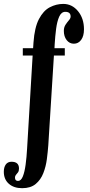

<svg xmlns="http://www.w3.org/2000/svg" viewBox="-84 -776 473 1006"><path d="M32 210Q-11.5 210 -37.8 186.8Q-64 163.5 -64 124Q-64 100.5 -53.8 86Q-43.5 71.5 -23.5 71.5Q15.5 71.5 15.5 107Q15.5 120 10.2 127.2Q5 134.5 -0.2 140Q-5.5 145.5 -5.5 154.5Q-5.5 172 10.5 172Q26 172 35.5 148.8Q45 125.5 50.2 86.8Q55.5 48 58 2L87 -485H35.5V-523.5H89.5L91.5 -553.5Q97 -632 120 -676Q143 -720 176.8 -737.8Q210.5 -755.5 247.5 -755.5Q293.5 -755.5 324.8 -717.5Q356 -679.5 356 -622.5Q356 -587 341.2 -567Q326.5 -547 303 -547Q280 -547 265.2 -566Q250.5 -585 250.5 -614Q250.5 -633 259.2 -646.2Q268 -659.5 277 -669.8Q286 -680 286 -689.5Q286 -714 258 -714Q237.5 -714 226.2 -688.8Q215 -663.5 210 -624.8Q205 -586 202.5 -544.5L201.5 -523.5H255.5V-485H198.5L169 -14Q166.5 19.5 161.5 58Q156.5 96.5 143 131.2Q129.5 166 103 188Q76.5 210 32 210Z"/></svg>

Font: Imbue 10pt ExtraBold
Style: Regular
Weight: 800
Designer: Tyler Finck
Foundry: Etcetera Type Company
Version: Version 1.102; ttfautohint (v1.8.3)